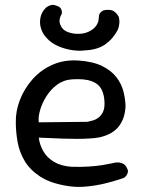

<svg xmlns="http://www.w3.org/2000/svg" viewBox="-20 -742 581 777"><path d="M249 10Q183 -1 142.5 -27.5Q102 -54 80.5 -89.5Q59 -125 51.5 -166Q44 -207 44 -247Q43 -292 60.5 -337.5Q78 -383 111.5 -421Q145 -459 192.5 -480Q240 -501 298 -497Q357 -493 394 -474.5Q431 -456 451.5 -429Q472 -402 479.5 -372Q487 -342 488 -315Q487 -265 461.5 -231.5Q436 -198 382 -186Q366 -183 341.5 -181.5Q317 -180 289.5 -180Q262 -180 235.5 -181Q209 -182 186.5 -183Q164 -184 150.5 -184.5Q137 -185 137 -185Q140 -157 155 -130.5Q170 -104 198.5 -87Q227 -70 270 -67Q307 -66 339 -68Q371 -70 395.5 -74Q420 -78 433 -81Q446 -84 446 -84Q446 -84 451.5 -84.5Q457 -85 464.5 -84Q472 -83 480 -78.5Q488 -74 493 -63Q499 -53 497.5 -45.5Q496 -38 492 -32.5Q488 -27 484.5 -24.5Q481 -22 481 -22Q481 -22 460 -15Q439 -8 404.5 0.5Q370 9 329 13Q288 17 249 10ZM137 -247 333 -249Q333 -249 340 -250.5Q347 -252 357.5 -255Q368 -258 378.5 -266Q389 -274 396 -287.5Q403 -301 403 -322Q403 -357 391 -380Q379 -403 351 -413.5Q323 -424 273 -421Q238 -419 211.5 -399.5Q185 -380 167.5 -352Q150 -324 142 -295.5Q134 -267 137 -247ZM322 -538Q302 -535 273 -539Q244 -543 216 -555Q188 -567 170 -587Q153 -604 146 -626.5Q139 -649 144 -672Q149 -695 167 -712Q167 -712 172.5 -715.5Q178 -719 187 -721.5Q196 -724 208 -719Q222 -715 226.5 -707Q231 -699 230.5 -692.5Q230 -686 230 -686Q220 -669 221 -655Q222 -641 232 -628Q242 -615 264.5 -609Q287 -603 311 -606Q330 -608 348.5 -619Q367 -630 375 -648Q378 -654 379 -662.5Q380 -671 381 -681Q381 -681 383 -686Q385 -691 392.5 -696.5Q400 -702 414 -702Q432 -703 441.5 -696Q451 -689 455.5 -682Q460 -675 460 -675Q464 -663 463 -648.5Q462 -634 457 -622Q438 -585 406 -562.5Q374 -540 322 -538Z"/></svg>

Font: Sour Gummy
Style: Regular
Weight: 400
Designer: Stefie Justprince
Foundry: Eifetstype
Version: Version 1.000